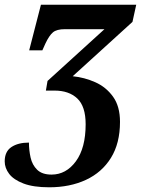

<svg xmlns="http://www.w3.org/2000/svg" viewBox="-57 -556 599 816"><path d="M152 240Q85 240 43 224Q1 208 -18 183Q-37 158 -37 130Q-37 88 -8.5 69Q20 50 66 50Q66 82 73 113.5Q80 145 101 165.5Q122 186 162 186Q224 186 265.5 129.5Q307 73 307 -28Q307 -104 271.5 -137.5Q236 -171 175 -171H138L145 -212L387 -432H219Q184 -432 168 -418.5Q152 -405 136 -371L123 -342H67L117 -536H522L506 -463L252 -232Q302 -227 348 -206.5Q394 -186 423.5 -145Q453 -104 453 -38Q453 53 414.5 115Q376 177 308 208.5Q240 240 152 240Z"/></svg>

Font: Noto Serif SemiCondensed
Style: Bold Italic
Weight: 700
Width: 4
Italic angle: -12°
Designer: Monotype Design Team
Foundry: Monotype Imaging Inc.
Version: Version 2.014